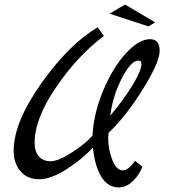

<svg xmlns="http://www.w3.org/2000/svg" viewBox="-20 -784 761 843"><path d="M573 -78 605 -52Q593 -18 564 10.5Q535 39 501 39Q455 39 426 -6Q397 -51 388 -136Q342 -86 273 -41.5Q204 3 152 3Q100 3 70 -32Q40 -67 40 -122Q40 -247 162 -419Q284 -591 409 -664L436 -626Q322 -541 227 -402Q132 -263 132 -158Q132 -119 150.5 -97.5Q169 -76 202.5 -76Q236 -76 296 -115Q356 -154 386 -188Q391 -285 432.5 -385Q474 -485 531.5 -548.5Q589 -612 639 -612Q681 -612 681 -561Q681 -510 606 -390.5Q531 -271 457 -201Q455 -185 455 -175Q455 -131 472.5 -83.5Q490 -36 519 -36Q544 -36 573 -78ZM588 -518Q555 -518 515 -440.5Q475 -363 464 -276Q526 -350 563.5 -412.5Q601 -475 601 -503Q601 -518 588 -518ZM632 -668 461 -724 529 -764 661 -686Z"/></svg>

Font: Marck Script
Style: Regular
Weight: 400
Designer: Denis Masharov, Marck Fogel
Foundry: Denis Masharov
Version: Version 1.002